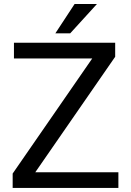

<svg xmlns="http://www.w3.org/2000/svg" viewBox="-20 -920 639 940"><path d="M152.8 -76.7H559.6V0H42V-70.3L431.6 -633.8H48.3V-710.9H543.9V-642.1ZM345.2 -900.4H454.6L323.7 -756.8H251Z"/></svg>

Font: Noboto
Style: Regular
Weight: 400
Designer: Google
Version: Version 2.001101; 2014